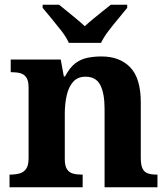

<svg xmlns="http://www.w3.org/2000/svg" viewBox="-20 -786 707 806"><path d="M20 0V-53H22Q45 -53 62.5 -58Q80 -63 90 -77.5Q100 -92 100 -122V-418Q100 -446 91 -460Q82 -474 66 -478.5Q50 -483 28 -483H25V-536H235L248 -465H253Q273 -503 296.5 -520.5Q320 -538 347.5 -543.5Q375 -549 406 -549Q483 -549 527 -503Q571 -457 571 -356V-124Q571 -93 578.5 -78Q586 -63 601 -58Q616 -53 638 -53H641V0H419V-329Q419 -394 401 -429Q383 -464 339 -464Q306 -464 287 -442.5Q268 -421 260 -385.5Q252 -350 252 -309V-118Q252 -90 261 -76Q270 -62 286 -57.5Q302 -53 324 -53H327V0ZM269 -606Q259 -629 238.5 -655.5Q218 -682 196.5 -708Q175 -734 159 -753V-766H228Q242 -755 261.5 -739Q281 -723 301 -706.5Q321 -690 336 -676Q351 -690 371 -706.5Q391 -723 411 -739Q431 -755 445 -766H514V-753Q499 -734 477 -708Q455 -682 435 -655.5Q415 -629 404 -606Z"/></svg>

Font: Noto Serif Armenian
Style: Bold
Weight: 700
Version: Version 2.007